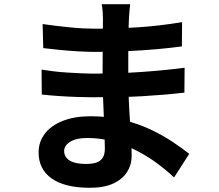

<svg xmlns="http://www.w3.org/2000/svg" viewBox="-20 -829 1040 910"><path d="M597 -809Q595 -794 593.5 -775.5Q592 -757 591 -738Q590 -718 589 -684.5Q588 -651 588 -611Q588 -571 588 -532Q588 -493 588 -461Q588 -419 590 -367.5Q592 -316 595.5 -263.5Q599 -211 601.5 -165.5Q604 -120 604 -90Q604 -48 582 -13.5Q560 21 516.5 41Q473 61 407 61Q287 61 225 17Q163 -27 163 -106Q163 -157 192.5 -195.5Q222 -234 277.5 -256Q333 -278 410 -278Q492 -278 563.5 -260.5Q635 -243 694 -215Q753 -187 799 -156Q845 -125 877 -100L805 12Q769 -22 724.5 -55Q680 -88 627.5 -115Q575 -142 516.5 -158.5Q458 -175 393 -175Q341 -175 312.5 -157Q284 -139 284 -113Q284 -94 296 -80Q308 -66 331 -59Q354 -52 389 -52Q416 -52 435.5 -58Q455 -64 466 -80Q477 -96 477 -125Q477 -147 475.5 -188Q474 -229 472 -278.5Q470 -328 468 -376Q466 -424 466 -461Q466 -497 466.5 -536.5Q467 -576 467 -615Q467 -654 467.5 -686.5Q468 -719 468 -740Q468 -754 466.5 -774.5Q465 -795 462 -809ZM182 -715Q209 -711 242 -707Q275 -703 309.5 -699.5Q344 -696 375 -694.5Q406 -693 429 -693Q531 -693 632.5 -699.5Q734 -706 843 -724L842 -609Q791 -602 724 -596Q657 -590 581.5 -586.5Q506 -583 430 -583Q399 -583 353.5 -585.5Q308 -588 263 -592.5Q218 -597 185 -601ZM177 -499Q201 -495 234 -491Q267 -487 301.5 -485Q336 -483 367 -481.5Q398 -480 418 -480Q511 -480 586.5 -484Q662 -488 728 -494Q794 -500 855 -508L854 -390Q802 -384 753.5 -380Q705 -376 654.5 -373Q604 -370 546 -369Q488 -368 416 -368Q387 -368 344 -369.5Q301 -371 256.5 -374Q212 -377 178 -381Z"/></svg>

Font: Noto Sans SC
Style: Bold
Weight: 700
Designer: Ryoko NISHIZUKA  (kana, bopomofo & ideographs); Paul D. Hunt (Latin, Greek & Cyrillic); Sandoll Communications , Soo-you
Foundry: Adobe
Version: Version 2.004-H2;hotconv 1.0.118;makeotfexe 2.5.65603